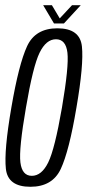

<svg xmlns="http://www.w3.org/2000/svg" viewBox="-20 -712 340 736"><path d="M96.5 4Q10 4 2.5 -65Q-5 -134 23.5 -299.5Q52 -466 83.8 -534.8Q115.5 -603.5 200 -603.5Q286.5 -603.5 294 -534.2Q301.5 -465 273 -299.5Q245 -133 213 -64.5Q181 4 96.5 4ZM102 -38Q139.5 -38 164.8 -89.2Q190 -140.5 217.5 -299.5Q244.5 -458 238.5 -509.8Q232.5 -561.5 194.5 -561.5Q157 -561.5 131.8 -510Q106.5 -458.5 79.5 -299.5Q52 -141 58.2 -89.5Q64.5 -38 102 -38ZM187 -622 145.5 -692H179L209 -641.5L256 -692H289.5L225 -622Z"/></svg>

Font: Anybody Condensed Light
Style: Italic
Weight: 300
Width: 3
Italic angle: -10°
Designer: Tyler Finck
Foundry: Etcetera Type Company
Version: Version 1.010; ttfautohint (v1.8.3) -l 8 -r 50 -G 200 -x 14 